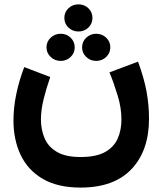

<svg xmlns="http://www.w3.org/2000/svg" viewBox="-20 -641 741 877"><path d="M273.9 -559.1Q273.9 -585.4 292.7 -603.3Q311.5 -621.1 338.4 -621.1Q365.2 -621.1 383.8 -603.3Q402.3 -585.4 402.3 -559.1Q402.3 -533.2 383.8 -515.1Q365.2 -497.1 338.4 -497.1Q311.5 -497.1 292.7 -515.1Q273.9 -533.2 273.9 -559.1ZM355 -424.8Q355 -450.7 373.8 -468.8Q392.6 -486.8 419.4 -486.8Q446.3 -486.8 465.1 -468.8Q483.9 -450.7 483.9 -424.8Q483.9 -398.9 465.1 -380.9Q446.3 -362.8 419.4 -362.8Q392.6 -362.8 373.8 -380.9Q355 -398.9 355 -424.8ZM192.4 -424.8Q192.4 -450.7 211.4 -468.8Q230.5 -486.8 257.3 -486.8Q284.2 -486.8 302.7 -468.8Q321.3 -450.7 321.3 -424.8Q321.3 -398.9 302.7 -380.9Q284.2 -362.8 257.3 -362.8Q230.5 -362.8 211.4 -380.9Q192.4 -398.9 192.4 -424.8ZM348.1 76.2Q418.9 76.2 459.5 53.7Q500 31.2 517.3 -7.6Q534.7 -46.4 534.7 -95.2Q534.7 -147.5 517.8 -203.4Q501 -259.3 480 -310.5L610.4 -359.4Q637.7 -285.6 649.2 -224.1Q660.6 -162.6 660.6 -98.6Q660.6 46.9 580.8 131.3Q501 215.8 348.1 215.8Q243.2 215.8 175 175.8Q106.9 135.7 74.2 66.4Q41.5 -2.9 41.5 -90.3Q41.5 -148.4 54.2 -210.4Q66.9 -272.5 90.8 -334.5L209.5 -289.1Q191.4 -237.3 179.2 -188Q167 -138.7 167 -95.7Q167 -48.8 183.6 -9.8Q200.2 29.3 239.7 52.7Q279.3 76.2 348.1 76.2Z"/></svg>

Font: Vazirmatn RD UI ExtraBold
Style: Regular
Weight: 800
Designer: Saber Rastikerdar
Foundry: Saber Rastikerdar
Version: Version 33.003